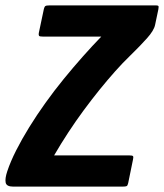

<svg xmlns="http://www.w3.org/2000/svg" viewBox="-48 -693 609 713"><path d="M531 -673Q538 -673 540 -671Q542 -669 540 -658L528 -601Q524 -580 497.5 -550.5Q471 -521 435 -486Q408 -460 379.5 -428Q351 -396 321.5 -359.5Q292 -323 262.5 -283Q233 -243 205.5 -201Q178 -159 153 -116H431Q444 -116 446 -113Q448 -110 446 -101L428 -13Q426 -4 422.5 -2Q419 0 407 0H1Q-24 0 -27 -15Q-30 -30 -21 -57Q-9 -93 12 -134.5Q33 -176 60.5 -220.5Q88 -265 120.5 -310.5Q153 -356 188.5 -399.5Q224 -443 259.5 -483Q295 -523 328 -557H113Q99 -557 97 -560Q95 -563 96 -570L115 -660Q117 -668 120.5 -670.5Q124 -673 137 -673Z"/></svg>

Font: Glory ExtraBold
Style: Italic
Weight: 800
Italic angle: -12°
Version: Version 1.011